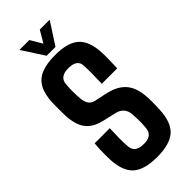

<svg xmlns="http://www.w3.org/2000/svg" viewBox="-306 -1025 1088 1088"><g transform="rotate(-45 238.0 -481.0)"><path d="M238.6 9.1Q135.7 9.1 89.6 -33.1Q43.6 -75.2 39.6 -173Q39.1 -192.8 39 -213.7Q39 -234.6 39.8 -255.7Q40.7 -276.8 42.8 -296.8H164.3Q162.3 -257.9 161.9 -220.8Q161.4 -183.7 164.3 -150.5Q166.6 -123.3 184.9 -110Q203.2 -96.8 238.5 -96.8Q271.8 -96.8 289.4 -110Q307 -123.3 309.8 -150.5Q311.8 -168.9 312.4 -188.2Q313 -207.4 312.3 -226.7Q311.5 -246 309.8 -264.4Q308 -291.2 292.4 -309.4Q276.7 -327.6 249.7 -333.8L168.6 -352.5Q119.5 -363.9 91.2 -387.5Q62.8 -411.1 50.3 -447.5Q37.9 -483.8 36.4 -533.8Q35.9 -558.9 36 -581.6Q36.1 -604.3 36.6 -628.1Q39.1 -692.9 60.4 -732.7Q81.6 -772.5 125.1 -790.8Q168.7 -809.1 238.5 -809.1Q340.3 -809.1 385.9 -767.2Q431.6 -725.3 435.5 -627.8Q436.5 -603.4 435.8 -570.5Q435.2 -537.6 433.8 -506.8H310Q311.5 -544.7 311.9 -580.1Q312.4 -615.5 310.9 -650.4Q310.1 -677.2 292 -690.3Q273.9 -703.4 238.2 -703.4Q204.4 -703.4 186.2 -690.3Q168.1 -677.2 165.3 -650.4Q162.6 -621 162.6 -592.2Q162.7 -563.3 165.3 -533.8Q167.4 -506.9 178.7 -489.1Q190 -471.3 216.1 -465.4L288.5 -450Q342.1 -438.3 374.5 -414.1Q407 -389.8 422.2 -352.5Q437.5 -315.1 439.3 -264.4Q440 -250 440 -234.3Q440 -218.6 439.5 -202.9Q439.1 -187.3 438.5 -173Q434.5 -75.2 388.2 -33.1Q341.9 9.1 238.6 9.1ZM201.5 -840 115.8 -972.4H195.1L237.1 -901.5L279 -972.4H358.2L272.5 -840Z"/></g></svg>

Font: Big Shoulders Text SC Thin
Style: Regular
Weight: 100
Designer: Patric King
Foundry: XO Type Co
Version: Version 2.002